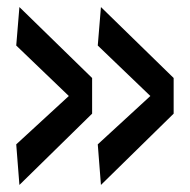

<svg xmlns="http://www.w3.org/2000/svg" viewBox="-20 -543 537 544"><path d="M241 -322V-221L35 -19L26 -134L175 -271L26 -414L35 -523ZM472 -322V-221L266 -19L257 -134L406 -271L257 -414L266 -523Z"/></svg>

Font: Georama Medium
Style: Regular
Weight: 500
Designer: Jean-Baptiste Levee
Foundry: Production Type
Version: Version 1.000